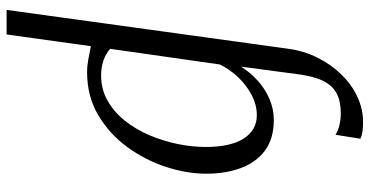

<svg xmlns="http://www.w3.org/2000/svg" viewBox="-289 -577 1120 582"><g transform="rotate(90 271.0 -286.0)"><path d="M10 254 127.5 -597.5Q134 -647 155 -688.8Q176 -730.5 206.5 -761.5Q237 -792.5 273.8 -809.5Q310.5 -826.5 350 -826.5Q366 -826.5 378.5 -824.8Q391 -823 400.5 -818.5L388.5 -743Q375.5 -751 358.8 -755Q342 -759 323 -759Q287.5 -759 263.8 -746.8Q240 -734.5 226 -707Q212 -679.5 205.5 -633L182 -456.5Q198.5 -483 223 -505.8Q247.5 -528.5 278.5 -542.2Q309.5 -556 344 -556Q399.5 -556 435.5 -529.8Q471.5 -503.5 489 -457.2Q506.5 -411 506.5 -351Q506.5 -292 485.8 -228.8Q465 -165.5 425.5 -111.5Q386 -57.5 329 -23.8Q272 10 199 10Q180 10 159.5 6.2Q139 2.5 120 -1.5L84.5 254ZM208.5 -32.5Q251 -32.5 285.5 -52.2Q320 -72 346.2 -105Q372.5 -138 390 -179.2Q407.5 -220.5 416.5 -264.5Q425.5 -308.5 425.5 -349.5Q425.5 -424.5 400 -464.5Q374.5 -504.5 329.5 -504.5Q297 -504.5 266.5 -488Q236 -471.5 212.2 -445.8Q188.5 -420 175.5 -392.5L128 -60Q143 -46.5 163.5 -39.5Q184 -32.5 208.5 -32.5Z"/></g></svg>

Font: Merriweather 48pt Light
Style: Italic
Weight: 300
Italic angle: -7.8°
Version: Version 2.101